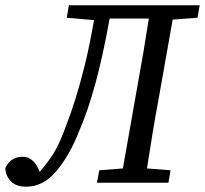

<svg xmlns="http://www.w3.org/2000/svg" viewBox="-48 -690 774 725"><path d="M51 15Q14 15 -6 -4.5Q-26 -24 -28 -55Q-9 -98 38 -98Q80 -98 102 -41Q131 -74 154.5 -111.5Q178 -149 201 -214Q219 -260 236.5 -315.5Q254 -371 272 -443.5Q290 -516 307 -614L204 -623L212 -670H706L698 -623L604 -616L550 -311Q538 -247 527.5 -183Q517 -119 507 -54L596 -47L588 0H318L327 -47L416 -54L470 -360Q482 -425 493 -490Q504 -555 514 -620H366Q340 -475 311.5 -372Q283 -269 252 -198Q216 -105 166 -45Q116 15 51 15Z"/></svg>

Font: Source Serif 4 SmText
Style: Italic
Weight: 400
Italic angle: -12°
Designer: Frank Grießhammer
Foundry: Adobe
Version: Version 4.005;hotconv 1.1.0;makeotfexe 2.6.0